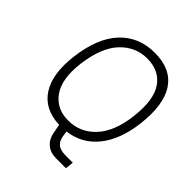

<svg xmlns="http://www.w3.org/2000/svg" viewBox="-237 -854 1165 1165"><g transform="rotate(45 345.0 -271.5)"><path d="M532 114 526 167H441Q393 167 361.5 140.5Q330 114 322 69L311 10Q180 5 120.5 -87.5Q61 -180 81 -343Q103 -525 189.5 -617.5Q276 -710 413 -710Q552 -710 614 -617.5Q676 -525 654 -343Q635 -190 562 -99Q489 -8 371 7L376 40Q380 74 401.5 94Q423 114 473 114ZM331 -47Q434 -47 504.5 -123Q575 -199 593 -343Q613 -501 561 -577Q509 -653 405 -653Q304 -653 232.5 -577Q161 -501 141 -343Q123 -199 176.5 -123Q230 -47 331 -47Z"/></g></svg>

Font: Haskoy Light
Style: Italic
Weight: 300
Designer: Ertekin Erdin
Foundry: Ertekin Erdin
Version: Version 2.000; ttfautohint (v1.8.4.7-5d5b)